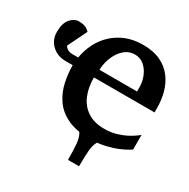

<svg xmlns="http://www.w3.org/2000/svg" viewBox="-243 -865 1230 1248"><g transform="rotate(30 372.0 -241.0)"><path d="M338.9 -43H603.5L591.8 -19.5Q553.2 -10.3 536.6 15.6Q520 41.5 516.4 87.6Q512.7 133.8 512.7 205.1H429.7Q429.7 133.8 425.5 87.6Q421.4 41.5 405.5 15.6Q389.6 -10.3 354.5 -19.5ZM484.4 16.1Q380.4 16.1 314.5 -15.6Q248.5 -47.4 212.4 -100.1Q176.3 -152.8 162.4 -216.3Q148.4 -279.8 148.4 -343.3Q139.6 -343.3 121.6 -343.3Q103.5 -343.3 95.7 -343.3Q33.7 -343.3 -7.6 -381.6Q-48.8 -419.9 -48.8 -480.5Q-48.8 -545.9 -20.5 -578.1Q7.8 -610.4 41.5 -610.4Q68.8 -610.4 86.9 -604Q105 -597.7 123.5 -579.1L53.2 -435.1Q70.8 -404.3 111.8 -404.3H154.3Q168.9 -488.3 212.6 -551.8Q256.3 -615.2 324.7 -651.1Q393.1 -687 480.5 -687Q558.1 -687 612.1 -661.1Q666 -635.3 699.2 -591.3Q732.4 -547.4 747.6 -491.7Q762.7 -436 762.7 -376Q762.7 -368.2 762.7 -359.9Q762.7 -351.6 762.7 -343.3H307.6Q307.6 -268.6 331.8 -210.9Q356 -153.3 406 -120.4Q456.1 -87.4 533.2 -87.4Q583 -87.4 625 -100.6Q667 -113.8 697.8 -130.9Q728.5 -147.9 745.6 -161.1Q762.7 -174.3 762.7 -174.3V-64.5Q762.7 -64.5 742.9 -52.2Q723.1 -40 686.3 -24.2Q649.4 -8.3 598.4 3.9Q547.4 16.1 484.4 16.1ZM314.5 -404.3H596.2V-434.6Q596.2 -478.5 579.8 -517.8Q563.5 -557.1 534.2 -581.5Q504.9 -606 465.8 -606Q429.2 -606 401.1 -586.9Q373 -567.9 353.8 -537.4Q334.5 -506.8 324.5 -471.7Q314.5 -436.5 314.5 -404.3Z"/></g></svg>

Font: Charis
Style: Bold
Weight: 700
Designer: Walt Agee, Miriam Martin, Annie Olsen, Victor Gaultney, Lorna Priest, Alan Ward, Bob Hallissy, Martin Hosken, Sharon Cor
Foundry: SIL Global
Version: Version 7.000